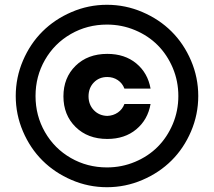

<svg xmlns="http://www.w3.org/2000/svg" viewBox="-20 -780 903 810"><path d="M580.6 -20.8Q509.3 9.8 431.2 9.8Q353 9.8 282 -20.8Q210.9 -51.3 159.2 -102.8Q107.4 -154.3 76.9 -225.6Q46.4 -296.9 46.4 -375Q46.4 -453.1 76.9 -524.4Q107.4 -595.7 159.2 -647.2Q210.9 -698.7 282 -729.2Q353 -759.8 431.2 -759.8Q509.3 -759.8 580.6 -729.2Q651.9 -698.7 703.6 -647.2Q755.4 -595.7 785.9 -524.4Q816.4 -453.1 816.4 -375Q816.4 -296.9 785.9 -225.6Q755.4 -154.3 703.6 -102.8Q651.9 -51.3 580.6 -20.8ZM431.2 -73.7Q493.7 -73.7 549.6 -97.2Q605.5 -120.6 645.5 -160.9Q685.5 -201.2 709 -256.8Q732.4 -312.5 732.4 -375Q732.4 -437.5 709 -493.2Q685.5 -548.8 645.5 -589.1Q605.5 -629.4 549.6 -652.8Q493.7 -676.3 431.2 -676.3Q348.1 -676.3 278.8 -636.5Q209.5 -596.7 169.7 -527.3Q129.9 -458 129.9 -375Q129.9 -292 169.7 -222.7Q209.5 -153.3 278.8 -113.5Q348.1 -73.7 431.2 -73.7ZM432.6 -193.8Q350.1 -193.8 298.8 -244.4Q247.6 -294.9 247.6 -373.5Q247.6 -452.1 298.8 -502.4Q350.1 -552.7 432.6 -552.7Q506.3 -552.7 554.9 -512.5Q603.5 -472.2 615.2 -406.2H504.9Q496.6 -428.7 477.1 -441.9Q457.5 -455.1 432.6 -455.1Q397.9 -455.1 375.7 -431.9Q353.5 -408.7 353.5 -373.5Q353.5 -338.9 375.7 -315.4Q397.9 -292 432.6 -291Q458 -292 477.3 -305.4Q496.6 -318.8 504.9 -341.3H615.2Q603.5 -274.9 554.9 -234.4Q506.3 -193.8 432.6 -193.8Z"/></svg>

Font: Now Alt
Style: Bold
Weight: 700
Designer: Alfredo Marco Pradil
Foundry: Alfredo Marco Pradil
Version: Version 1.002;PS 001.002;hotconv 1.0.88;makeotf.lib2.5.64775